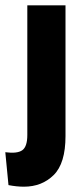

<svg xmlns="http://www.w3.org/2000/svg" viewBox="-55 -545 305 724"><path d="M35 159Q8 159 -23 153L-35 29Q10 35 29 21.5Q48 8 48 -36V-525H192V-32Q192 71 147.5 115Q103 159 35 159Z"/></svg>

Font: Bricolage Grotesque 96pt Bricolage Grotesque 48pt Regular
Style: Bold
Weight: 700
Designer: Mathieu Triay
Foundry: Atelier Triay
Version: Version 1.001; ttfautohint (v1.8.4.7-5d5b);gftools[0.9.33.de